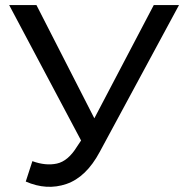

<svg xmlns="http://www.w3.org/2000/svg" viewBox="-20 -720 731 753"><path d="M81 -8 107 -88Q159 -69 203 -78.5Q247 -88 282 -145L298 -169L16 -700H123L350 -256L583 -700H682L371 -124Q318 -25 240.5 1.5Q163 28 81 -8Z"/></svg>

Font: Montserrat Medium
Style: Regular
Weight: 500
Designer: Julieta Ulanovsky
Foundry: Julieta Ulanovsky
Version: Version 9.000; ttfautohint (v1.8.4.7-5d5b)